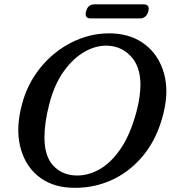

<svg xmlns="http://www.w3.org/2000/svg" viewBox="-20 -872 817 907"><path d="M515 -714Q606.5 -709 669 -658.8Q731.5 -608.5 754.8 -525Q778 -441.5 752.5 -338Q723.5 -218.5 657 -137.8Q590.5 -57 500.2 -18.2Q410 20.5 309 14.5Q217.5 9 156.2 -43.2Q95 -95.5 74.5 -183.5Q54 -271.5 85 -383.5Q105.5 -459 147.8 -521Q190 -583 248 -627.5Q306 -672 374.2 -694.8Q442.5 -717.5 515 -714ZM330 -43.5Q386.5 -39 443 -68.2Q499.5 -97.5 547 -165Q594.5 -232.5 624 -342Q634.5 -381 639 -413.8Q643.5 -446.5 643.5 -473.5Q642.5 -556.5 601 -603Q559.5 -649.5 499 -655.5Q442 -661 385 -630.5Q328 -600 282 -536.2Q236 -472.5 212.5 -379Q200.5 -332.5 195.2 -293.8Q190 -255 190 -223Q190 -136.5 229.2 -92.2Q268.5 -48 330 -43.5ZM386.5 -818Q395 -851.5 426.5 -851.5H658Q689.5 -851.5 680.5 -818.5Q671.5 -785 640.5 -785H409Q377.5 -785 386.5 -818Z"/></svg>

Font: Fraunces 9pt S100
Style: Italic
Weight: 400
Italic angle: -16°
Version: Version 1.000; ttfautohint (v1.8.3)